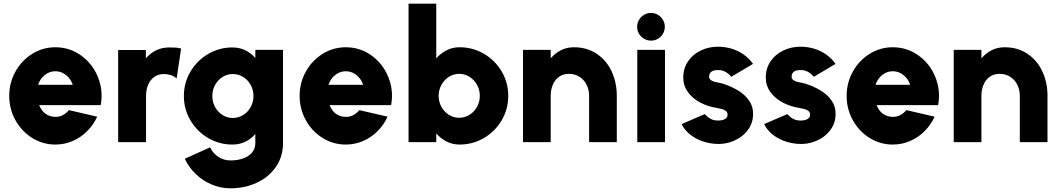

<svg xmlns="http://www.w3.org/2000/svg" viewBox="-20 -770 5744 1040"><path d="M280 13Q212 13 154.8 -22.5Q97.5 -58 63.8 -118.5Q30 -179 30 -250.5Q30 -322 63.8 -382.5Q97.5 -443 154.8 -478.5Q212 -514 280 -514Q358 -514 420 -469Q482 -424 511 -351.2Q540 -278.5 525.5 -200.5H192Q199.5 -182 211.2 -168Q223 -154 240.2 -145.8Q257.5 -137.5 280 -137Q301 -136.5 320 -146.2Q339 -156 353.5 -173.5L506.5 -138Q486 -93.5 451.8 -59.2Q417.5 -25 373.2 -6Q329 13 280 13ZM374 -310.5Q367 -332 352.8 -348.8Q338.5 -365.5 319.8 -374.8Q301 -384 280 -384Q259 -384 240.2 -374.8Q221.5 -365.5 207.5 -348.8Q193.5 -332 186.5 -310.5Z M937 -346Q907.5 -369 869 -369Q837.5 -369 815.5 -353.2Q793.5 -337.5 782.2 -310.5Q771 -283.5 771 -250V0H620V-499H770V-454Q794.5 -482 826 -497.5Q857.5 -513 896 -513Q919 -513 933.2 -512Q947.5 -511 961 -507Z M1513 -500V5Q1513 78.5 1474.2 134.2Q1435.5 190 1370.5 220Q1305.5 250 1229 250Q1176.5 250 1128 230Q1079.5 210 1041.2 173.5Q1003 137 981 90L1118 28Q1128.5 50 1145.5 66Q1162.5 82 1184 90.5Q1205.5 99 1229 99Q1265 99 1295.5 88.8Q1326 78.5 1344.5 57.2Q1363 36 1363 5V-44Q1339.5 -17 1308.2 -2Q1277 13 1239 13Q1167.5 13 1107.2 -22.5Q1047 -58 1011.5 -118.2Q976 -178.5 976 -250Q976 -321.5 1011.5 -381.8Q1047 -442 1107.2 -477.5Q1167.5 -513 1239 -513Q1277 -513 1308.2 -498Q1339.5 -483 1363 -456V-500ZM1241 -131Q1271.5 -131 1297.2 -147Q1323 -163 1338 -190.2Q1353 -217.5 1353 -250Q1353 -282.5 1338 -309.8Q1323 -337 1297.2 -353Q1271.5 -369 1241 -369Q1211 -369 1185.5 -353Q1160 -337 1145 -309.8Q1130 -282.5 1130 -250Q1130 -217.5 1145 -190.2Q1160 -163 1185.5 -147Q1211 -131 1241 -131Z M1853 13Q1785 13 1727.8 -22.5Q1670.5 -58 1636.8 -118.5Q1603 -179 1603 -250.5Q1603 -322 1636.8 -382.5Q1670.5 -443 1727.8 -478.5Q1785 -514 1853 -514Q1931 -514 1993 -469Q2055 -424 2084 -351.2Q2113 -278.5 2098.5 -200.5H1765Q1772.5 -182 1784.2 -168Q1796 -154 1813.2 -145.8Q1830.5 -137.5 1853 -137Q1874 -136.5 1893 -146.2Q1912 -156 1926.5 -173.5L2079.5 -138Q2059 -93.5 2024.8 -59.2Q1990.5 -25 1946.2 -6Q1902 13 1853 13ZM1947 -310.5Q1940 -332 1925.8 -348.8Q1911.5 -365.5 1892.8 -374.8Q1874 -384 1853 -384Q1832 -384 1813.2 -374.8Q1794.5 -365.5 1780.5 -348.8Q1766.5 -332 1759.5 -310.5Z M2469 -514Q2541 -514 2601.5 -478.5Q2662 -443 2697.5 -382.8Q2733 -322.5 2733 -251Q2733 -179 2697.5 -118.5Q2662 -58 2601.5 -22.5Q2541 13 2469 13Q2431 13 2399.5 -3Q2368 -19 2343 -47V0H2193V-750H2343V-454Q2368 -482 2399.5 -498Q2431 -514 2469 -514ZM2467 -132Q2497.5 -132 2523.2 -148Q2549 -164 2564 -191.2Q2579 -218.5 2579 -251Q2579 -283 2564 -310.2Q2549 -337.5 2523.2 -353.8Q2497.5 -370 2467 -370Q2437 -370 2411.5 -353.8Q2386 -337.5 2371 -310.2Q2356 -283 2356 -251Q2356 -218.5 2371 -191.2Q2386 -164 2411.5 -148Q2437 -132 2467 -132Z M3321 0H3171V-251Q3171 -283.5 3157.5 -310.8Q3144 -338 3119 -354Q3094 -370 3062 -370Q3030.5 -370 3008.2 -354.2Q2986 -338.5 2974.5 -311.2Q2963 -284 2963 -251V0H2813V-500H2963V-454Q2987.5 -482.5 3018.8 -498.2Q3050 -514 3089 -514Q3159 -514 3211.5 -479.2Q3264 -444.5 3292.2 -385Q3320.5 -325.5 3321 -253Z M3582 -500V0H3432V-500ZM3506 -550Q3486 -550 3468.8 -560Q3451.5 -570 3441.2 -587.2Q3431 -604.5 3431 -625Q3431 -645 3441.2 -662.2Q3451.5 -679.5 3468.8 -689.8Q3486 -700 3506 -700Q3526.5 -700 3543.8 -689.8Q3561 -679.5 3571 -662.2Q3581 -645 3581 -625Q3581 -604.5 3571 -587.2Q3561 -570 3543.8 -560Q3526.5 -550 3506 -550Z M3851 9Q3812 5.5 3777.2 -7.8Q3742.5 -21 3715 -43.8Q3687.5 -66.5 3672 -98L3798 -152Q3798 -152 3798.2 -151.8Q3798.5 -151.5 3798.5 -151.5Q3806.5 -142.5 3815 -135.5Q3823.5 -128.5 3837 -122.8Q3850.5 -117 3868 -117Q3882.5 -117 3894.2 -120Q3906 -123 3913.5 -130Q3921 -137 3921 -149Q3921 -161.5 3912 -168.8Q3903 -176 3891 -179.2Q3879 -182.5 3861.5 -185.5Q3861 -186 3860.2 -186Q3859.5 -186 3859 -186Q3812.5 -193.5 3772 -215Q3731.5 -236.5 3706.2 -271.2Q3681 -306 3681 -350Q3681 -400 3707 -438Q3733 -476 3776 -496.5Q3819 -517 3869 -517Q3908 -517 3943.2 -506.2Q3978.5 -495.5 4008 -474.8Q4037.5 -454 4059 -424L3941 -354Q3934.5 -362.5 3925.5 -370Q3916.5 -377.5 3905.2 -383Q3894 -388.5 3882 -390Q3863.5 -391.5 3850 -388.8Q3836.5 -386 3828.8 -377.5Q3821 -369 3821 -354Q3821 -344 3829 -337.5Q3837 -331 3848 -327.8Q3859 -324.5 3875.5 -321.5Q3881 -320.5 3886 -319.2Q3891 -318 3895 -317Q3942 -302 3979 -279.2Q4016 -256.5 4038.2 -224.2Q4060.5 -192 4059 -151Q4059 -102.5 4029.5 -64Q4000 -25.5 3951.8 -5.8Q3903.5 14 3851 9Z M4298 9Q4259 5.5 4224.2 -7.8Q4189.5 -21 4162 -43.8Q4134.5 -66.5 4119 -98L4245 -152Q4245 -152 4245.2 -151.8Q4245.5 -151.5 4245.5 -151.5Q4253.5 -142.5 4262 -135.5Q4270.5 -128.5 4284 -122.8Q4297.5 -117 4315 -117Q4329.5 -117 4341.2 -120Q4353 -123 4360.5 -130Q4368 -137 4368 -149Q4368 -161.5 4359 -168.8Q4350 -176 4338 -179.2Q4326 -182.5 4308.5 -185.5Q4308 -186 4307.2 -186Q4306.5 -186 4306 -186Q4259.5 -193.5 4219 -215Q4178.5 -236.5 4153.2 -271.2Q4128 -306 4128 -350Q4128 -400 4154 -438Q4180 -476 4223 -496.5Q4266 -517 4316 -517Q4355 -517 4390.2 -506.2Q4425.5 -495.5 4455 -474.8Q4484.5 -454 4506 -424L4388 -354Q4381.5 -362.5 4372.5 -370Q4363.5 -377.5 4352.2 -383Q4341 -388.5 4329 -390Q4310.5 -391.5 4297 -388.8Q4283.5 -386 4275.8 -377.5Q4268 -369 4268 -354Q4268 -344 4276 -337.5Q4284 -331 4295 -327.8Q4306 -324.5 4322.5 -321.5Q4328 -320.5 4333 -319.2Q4338 -318 4342 -317Q4389 -302 4426 -279.2Q4463 -256.5 4485.2 -224.2Q4507.5 -192 4506 -151Q4506 -102.5 4476.5 -64Q4447 -25.5 4398.8 -5.8Q4350.5 14 4298 9Z M4816 13Q4748 13 4690.8 -22.5Q4633.5 -58 4599.8 -118.5Q4566 -179 4566 -250.5Q4566 -322 4599.8 -382.5Q4633.5 -443 4690.8 -478.5Q4748 -514 4816 -514Q4894 -514 4956 -469Q5018 -424 5047 -351.2Q5076 -278.5 5061.5 -200.5H4728Q4735.5 -182 4747.2 -168Q4759 -154 4776.2 -145.8Q4793.5 -137.5 4816 -137Q4837 -136.5 4856 -146.2Q4875 -156 4889.5 -173.5L5042.5 -138Q5022 -93.5 4987.8 -59.2Q4953.5 -25 4909.2 -6Q4865 13 4816 13ZM4910 -310.5Q4903 -332 4888.8 -348.8Q4874.5 -365.5 4855.8 -374.8Q4837 -384 4816 -384Q4795 -384 4776.2 -374.8Q4757.5 -365.5 4743.5 -348.8Q4729.5 -332 4722.5 -310.5Z M5654 0H5504V-251Q5504 -283.5 5490.5 -310.8Q5477 -338 5452 -354Q5427 -370 5395 -370Q5363.5 -370 5341.2 -354.2Q5319 -338.5 5307.5 -311.2Q5296 -284 5296 -251V0H5146V-500H5296V-454Q5320.5 -482.5 5351.8 -498.2Q5383 -514 5422 -514Q5492 -514 5544.5 -479.2Q5597 -444.5 5625.2 -385Q5653.5 -325.5 5654 -253Z"/></svg>

Font: Urbanist
Style: Regular
Weight: 400
Designer: Corey Hu
Foundry: Corey Hu
Version: Version 1.2; befe77262ef67d88f1d94aa3d2e49ef1327b4483